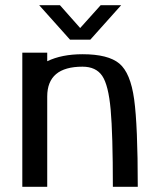

<svg xmlns="http://www.w3.org/2000/svg" viewBox="-20 -720 605 740"><path d="M250 -567H328L447 -700H368L289 -612L211 -700H131ZM511 0Q511 -236 497 -337.5Q483 -439 440 -475Q397 -511 298 -511Q218 -511 162 -484V-517H66V0H162V-348Q162 -463 298 -463Q350 -463 374 -427.5Q398 -392 406.5 -297.5Q415 -203 415 0Z"/></svg>

Font: LXGW Marker Gothic
Style: Regular
Weight: 400
Version: Version 1.001